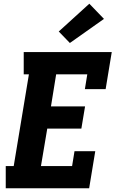

<svg xmlns="http://www.w3.org/2000/svg" viewBox="-20 -1016 640 1036"><path d="M11 0V-120H54L136 -615H108V-735H583L550 -535H438L451 -615H283L255 -442H439L419 -322H235L201 -120H369L382 -200H494L461 0ZM357 -784 297 -846 462 -996 541 -914Z"/></svg>

Font: Iosevka Slab HvExObl
Style: Regular
Weight: 900
Width: 7
Italic angle: -9°
Monospace: yes
Designer: Belleve Invis
Foundry: Belleve Invis
Version: Version 11.1.1; ttfautohint (v1.8.3)